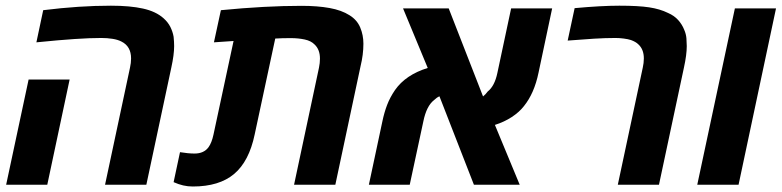

<svg xmlns="http://www.w3.org/2000/svg" viewBox="-20 -662 2803 688"><path d="M356.4 0 445.8 -419.4Q449.7 -436.5 449.7 -452.6Q449.7 -496.1 415 -513.2Q401.9 -520 383.1 -522.9Q364.3 -525.9 342.8 -525.9Q301.8 -525.9 247.3 -522.2Q192.9 -518.6 110.4 -510.3L134.8 -625.5Q264.2 -641.6 377.4 -641.6Q446.3 -641.6 492.4 -631.3Q538.6 -621.1 565.9 -596.7Q582 -582.5 590.6 -565.2Q599.1 -547.9 602.1 -530.3Q603 -521.5 603.5 -512.9Q604 -504.4 604 -496.6Q604 -465.8 593.8 -419.4L504.4 0ZM2 0 82.5 -377H229.5L149.4 0Z M670.9 6.3Q652.8 6.3 636.2 2.4Q619.6 -1.5 602.1 -9.3L625 -116.7Q654.8 -111.8 677.2 -111.8Q710.4 -111.8 727.1 -134.3Q738.8 -150.4 745.1 -180.2L816.9 -515.1Q799.3 -514.2 781.7 -512.7Q764.2 -511.2 746.6 -510.3L771.5 -625.5Q931.2 -641.1 1060.5 -641.1Q1117.7 -641.1 1160.9 -633.3Q1204.1 -625.5 1232.4 -607.4Q1259.3 -590.8 1270.8 -563.5Q1282.2 -536.1 1282.2 -505.4Q1282.2 -466.3 1272 -424.8L1181.6 0H1033.7L1123 -419.4Q1126.5 -436 1126.5 -452.1Q1126.5 -484.4 1107.4 -502.4Q1094.7 -515.6 1071.8 -520.5Q1048.8 -525.4 1022.5 -525.4Q1007.8 -525.4 993.4 -525.1Q979 -524.9 966.3 -523.9L892.6 -180.2Q872.6 -84 819.1 -38.8Q765.6 6.3 670.9 6.3Z M1301.8 0 1350.1 -226.6Q1356.9 -259.3 1367.2 -286.1Q1377.4 -313 1395.5 -339.4Q1433.6 -394 1512.7 -418.5L1424.3 -631.8H1587.9L1710.9 -316.4Q1720.2 -323.7 1727.5 -334Q1752.4 -353.5 1762.2 -400.4L1811.5 -631.8H1958.5L1909.7 -401.4Q1894.5 -327.6 1857.4 -281.7Q1840.8 -260.3 1814 -242.7Q1787.1 -225.1 1753.4 -214.4L1842.3 0H1678.2L1554.7 -316.9Q1545.4 -313 1535.2 -303.2Q1508.3 -282.2 1497.1 -227.5L1448.2 0Z M2193.8 0 2283.2 -419.4Q2287.1 -436.5 2287.1 -452.6Q2287.1 -485.4 2267.1 -503.4Q2258.3 -512.2 2240.7 -518.6Q2230 -522 2214.8 -523.9Q2199.7 -525.9 2185.5 -525.9Q2149.4 -525.9 2108.9 -523.4Q2068.4 -521 2014.2 -516.6L2039.1 -632.8Q2134.3 -641.6 2199.2 -641.6Q2267.6 -641.6 2306.2 -635.7Q2344.7 -629.9 2373.5 -615.7Q2396 -606 2410.2 -590.1Q2424.3 -574.2 2431.6 -555.7Q2438.5 -540 2439.7 -524.4Q2440.9 -508.8 2440.9 -496.6Q2440.9 -465.8 2430.7 -419.4L2341.3 0Z M2478.5 0 2613.3 -631.8H2760.7L2626.5 0Z"/></svg>

Font: Open Sans
Style: Bold Italic
Weight: 700
Italic angle: -12°
Designer: Monotype Design Team
Foundry: Monotype Imaging Inc.
Version: Version 3.003; ttfautohint (v1.8.4)